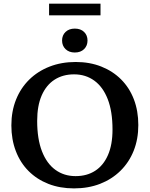

<svg xmlns="http://www.w3.org/2000/svg" viewBox="-20 -1032 830 1064"><path d="M399.5 -688.5Q477.5 -688.5 541.2 -663.2Q605 -638 651 -592Q697 -546 721.8 -481.8Q746.5 -417.5 746.5 -339Q746.5 -261 720.8 -196.5Q695 -132 647.2 -85.2Q599.5 -38.5 534.5 -13.2Q469.5 12 390 12Q312 12 248.2 -13Q184.5 -38 138.5 -84Q92.5 -130 67.8 -194.5Q43 -259 43 -337Q43 -415.5 68.8 -479.8Q94.5 -544 142 -590.8Q189.5 -637.5 255 -663Q320.5 -688.5 399.5 -688.5ZM399 -56Q461.5 -56 507.2 -85.5Q553 -115 578.2 -172.5Q603.5 -230 603.5 -314Q603.5 -414.5 577 -482.5Q550.5 -550.5 502.5 -585.2Q454.5 -620 390.5 -620Q328.5 -620 282.5 -590.5Q236.5 -561 211.2 -503.5Q186 -446 186 -362Q186 -262 212.5 -193.8Q239 -125.5 287 -90.8Q335 -56 399 -56ZM394.5 -741Q362.5 -741 343.2 -759.8Q324 -778.5 324 -807.5Q324 -836.5 343.2 -855Q362.5 -873.5 394.5 -873.5Q427 -873.5 446 -855Q465 -836.5 465 -807.5Q465 -778.5 446 -759.8Q427 -741 394.5 -741ZM252 -947V-1011.5H537V-947Z"/></svg>

Font: Newsreader 16pt 16pt SemiBold
Style: Regular
Weight: 600
Version: Version 1.003